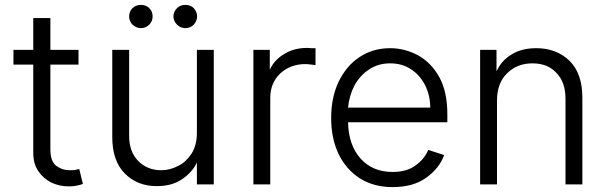

<svg xmlns="http://www.w3.org/2000/svg" viewBox="-20 -752 2482 785"><path d="M186 -488V-142Q186 -92 210 -74Q234 -56 265 -56Q280 -56 286 -57L304 -61L319 0Q312 3 294 7Q281 10 260 10Q224 10 191 -5Q157 -22 137 -52Q116 -82 116 -127V-488H35V-548H116V-678H186V-548H301V-488Z M854 -548V2H785V-88Q767 -48 724 -19Q683 9 621 9Q541 9 490 -43Q439 -94 439 -192V-548H508V-196Q508 -133 544 -95Q582 -56 639 -56Q675 -56 709 -74Q740 -89 764 -125Q785 -160 785 -208V-548ZM522 -651Q508 -665 508 -685Q508 -705 522 -719Q536 -732 556 -732Q577 -732 590 -719Q604 -705 604 -685Q604 -665 590 -651Q576 -637 556 -637Q538 -637 522 -651ZM704 -651Q689 -666 689 -685Q689 -704 704 -719Q717 -732 738 -732Q759 -732 772 -719Q786 -703 786 -685Q786 -667 772 -651Q758 -637 738 -637Q718 -637 704 -651Z M1083 -548V-464H1082Q1099 -505 1140 -530Q1181 -556 1234 -556Q1245 -556 1251 -555H1270V-486Q1266 -486 1252 -488Q1238 -490 1229 -490Q1167 -490 1125 -451Q1085 -412 1085 -352V2H1016V-548Z M1451 -23Q1395 -59 1364 -123Q1334 -186 1334 -270Q1334 -353 1364 -417Q1396 -483 1449 -518Q1504 -555 1575 -555Q1634 -555 1689 -526Q1743 -496 1776 -437Q1809 -377 1809 -285V-252H1403Q1405 -159 1454 -104Q1503 -49 1585 -49Q1643 -49 1678 -75Q1714 -100 1731 -139L1796 -118Q1776 -63 1722 -25Q1669 13 1585 13Q1508 13 1451 -23ZM1718 -404Q1696 -446 1660 -469Q1624 -493 1575 -493Q1526 -493 1489 -468Q1452 -444 1429 -402Q1408 -362 1403 -312H1739Q1739 -362 1718 -404Z M1943 2V-548H2010V-462H2011Q2030 -504 2071 -529Q2112 -555 2173 -555Q2255 -555 2309 -503Q2361 -451 2361 -353V2H2292V-349Q2292 -416 2255 -454Q2219 -493 2157 -493Q2094 -493 2053 -452Q2012 -412 2012 -341V2Z"/></svg>

Font: Sinter Normal
Style: Regular
Weight: 350
Foundry: Adobe & rsms
Version: Version 1.000